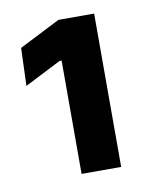

<svg xmlns="http://www.w3.org/2000/svg" viewBox="-51 -742 321 418"><g transform="rotate(-10 109.5 -532.5)"><path d="M184.5 -363H97V-613.5H92.5L12 -572.5L15 -656L105.5 -702H184.5Z"/></g></svg>

Font: Anek Devanagari Medium SemiBold
Style: Regular
Weight: 600
Version: Version 1.003